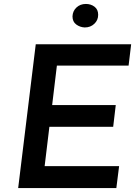

<svg xmlns="http://www.w3.org/2000/svg" viewBox="-20 -952 699 972"><path d="M644 -728 631 -620H268L244 -420H566L553 -310H230L206 -111H583L569 0H72L161 -728ZM415 -932Q440 -932 458.5 -918Q477 -904 477 -877Q477 -850 457.5 -831.5Q438 -813 409 -813Q385 -814 366 -828Q347 -842 347 -869Q348 -896 367 -914Q386 -932 415 -932Z"/></svg>

Font: Josefin Sans SemiBold
Style: Italic
Weight: 600
Italic angle: -7°
Designer: Santiago Orozco
Foundry: Typemade
Version: Version 2.000